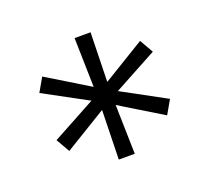

<svg xmlns="http://www.w3.org/2000/svg" viewBox="-81 -826 661 607"><g transform="rotate(-20 250.0 -522.5)"><path d="M223.1 -318.4 227.1 -483.9 85.4 -397.5 59.1 -443.4 205.6 -522.9 59.1 -602.1 85.4 -647.9 227.1 -561.5 223.1 -727.1H276.9L272.9 -561.5L414.6 -647.9L440.9 -602.1L294.4 -522.9L440.9 -443.4L414.6 -397.5L272.9 -483.9L276.9 -318.4Z"/></g></svg>

Font: Interop Light
Style: Regular
Weight: 300
Designer: Rasmus Andersson, Google, Jang Haemin
Foundry: jhaemin
Version: Version 1.007